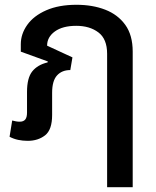

<svg xmlns="http://www.w3.org/2000/svg" viewBox="-20 -579 653 803"><path d="M428 204V-100H535V204ZM96 10Q75 10 56 6Q37 2 20 -7L31 -75Q38 -73 46.5 -71.5Q55 -70 62 -70Q78 -70 85.5 -79Q93 -88 93 -108V-195Q93 -253 115 -280.5Q137 -308 179 -318L180 -322L67 -363V-394Q67 -437 94 -475Q121 -513 173.5 -536Q226 -559 300 -559Q367 -559 420 -538.5Q473 -518 504 -475Q535 -432 535 -363V0H428V-354Q428 -416 391.5 -443.5Q355 -471 299 -471Q242 -471 209.5 -447.5Q177 -424 177 -388L283 -339L274 -286Q239 -286 218.5 -263.5Q198 -241 198 -191V-98Q198 -36 168.5 -13Q139 10 96 10Z"/></svg>

Font: Noto Sans Thai Medium
Style: Regular
Weight: 500
Designer: Monotype Design Team
Foundry: Monotype Imaging Inc.
Version: Version 2.001